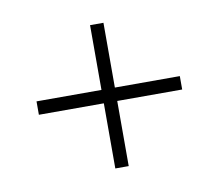

<svg xmlns="http://www.w3.org/2000/svg" viewBox="-53 -543 579 508"><g transform="rotate(-10 236.5 -289.5)"><path d="M429 -308.5H254.5V-482.5H218.5V-308.5H44V-272.5H218.5V-97.5H254.5V-272.5H429Z"/></g></svg>

Font: Beautique Display Thin
Style: Bold
Weight: 500
Designer: Nhat-Quang Ngo
Version: Version 1.100;Glyphs 3.2.3 (3260)